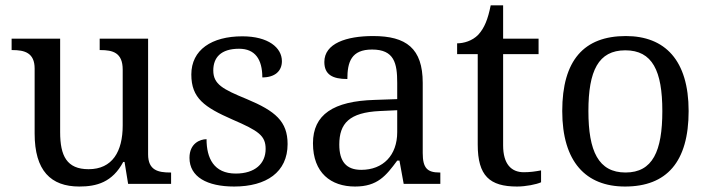

<svg xmlns="http://www.w3.org/2000/svg" viewBox="-20 -679 2618 709"><path d="M526.9 -536.1H348.1V-494.1H351.1C396 -494.1 433.1 -484.9 433.1 -421.9V-215.8C433.1 -119.6 395 -54.2 307.1 -54.2C226.6 -54.2 202.1 -103.5 202.1 -190.9V-536.1H22.9V-494.1H25.9C70.3 -494.1 107.9 -484.4 107.9 -425.8V-186C107.9 -48.8 167.5 9.8 272.9 9.8C336.9 9.8 395 -5.9 435.1 -81.1H439.9L453.1 0H611.8V-42H608.9C564.5 -42 526.9 -49.8 526.9 -108.9Z M844.7 9.8C963.4 9.8 1042 -43 1042 -147C1042 -231 996.6 -269 891.6 -313C802.7 -349.6 767.6 -367.7 767.6 -418.9C767.6 -465.8 794.9 -499 862.8 -499C921.9 -499 948.7 -460 948.7 -393.1C995.1 -393.1 1021 -416.5 1021 -453.1C1021 -502.9 970.7 -544.9 875 -544.9C761.7 -544.9 686.5 -495.1 686.5 -403.8C686.5 -316.4 734.9 -283.2 837.9 -237.8C935.1 -195.8 960.9 -178.2 960.9 -128.9C960.9 -75.2 921.9 -38.1 850.6 -38.1C769.5 -38.1 742.7 -95.2 742.7 -165C719.2 -165 679.7 -149.9 679.7 -96.2C679.7 -25.9 744.6 9.8 844.7 9.8Z M1232.9 -145C1232.9 -223.6 1270 -263.7 1382.8 -269L1446.8 -272V-190.9C1446.8 -106 1395 -51.8 1314 -51.8C1258.8 -51.8 1232.9 -82.5 1232.9 -145ZM1354 -496.1C1436 -496.1 1446.8 -445.3 1446.8 -373V-313L1363.8 -310.1C1210.9 -305.7 1135.7 -255.9 1135.7 -149.9C1135.7 -40.5 1202.1 9.8 1291 9.8C1374 9.8 1405.3 -29.8 1446.8 -85.9H1455.1L1470.7 0H1606V-42H1603C1558.1 -42 1541 -58.1 1541 -113.8V-373C1541 -500.5 1480 -545.9 1357.9 -545.9C1258.8 -545.9 1177.7 -518.6 1177.7 -450.2C1177.7 -403.8 1207.5 -387.2 1262.7 -387.2C1262.7 -450.2 1277.3 -496.1 1354 -496.1Z M1914.1 -43C1867.7 -43 1837.9 -73.7 1837.9 -142.1V-479H1968.8V-536.1H1837.9V-659.2H1792C1781.7 -607.9 1769 -575.7 1746.1 -550.8C1724.1 -527.8 1691.9 -519 1668 -519V-479H1744.1V-145C1744.1 -29.8 1788.1 9.8 1889.2 9.8C1921.4 9.8 1960.9 2 1978 -5.9V-49.8C1957 -45.9 1938 -43 1914.1 -43Z M2522.9 -269C2522.9 -456.5 2435.5 -545.9 2291 -545.9C2136.2 -545.9 2056.2 -456.1 2056.2 -269C2056.2 -81.1 2143.6 9.8 2288.1 9.8C2441.9 9.8 2522.9 -81.1 2522.9 -269ZM2152.8 -269C2152.8 -417.5 2189.5 -493.2 2289.1 -493.2C2389.2 -493.2 2425.8 -417.5 2425.8 -269C2425.8 -120.6 2390.1 -42 2290 -42C2189.9 -42 2152.8 -120.6 2152.8 -269Z"/></svg>

Font: Gandom
Style: Regular
Weight: 400
Foundry: DejaVu fonts team - Redesigned by Saber Rastikerdar - Based on Samim Font
Version: Version 0.8